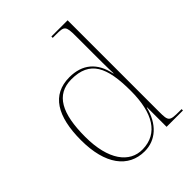

<svg xmlns="http://www.w3.org/2000/svg" viewBox="-217 -877 1004 1004"><g transform="rotate(-45 285.0 -375.0)"><path d="M261 10C343 10 406 -47 430 -144H432V0H553V-10H537C464 -10 460 -14 460 -84V-760H340V-750H365C425 -750 432 -746 432 -672V-543C432 -515 432 -432 434 -394H432C412 -493 351 -543 256 -543C126 -543 66 -443 66 -267C66 -88 141 10 261 10ZM261 -5C163 -3 94 -93 94 -264C94 -436 141 -528 256 -528C392 -528 433 -442 433 -265C433 -102 376 -7 261 -5Z"/></g></svg>

Font: Noto Serif Display Thin
Style: Regular
Weight: 100
Designer: Monotype Design Team
Foundry: Monotype Imaging Inc.
Version: Version 2.009